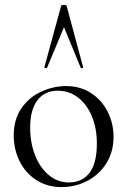

<svg xmlns="http://www.w3.org/2000/svg" viewBox="-20 -750 519 783"><path d="M36 -198Q36 -263 67.5 -308.5Q99 -354 148.5 -376.5Q198 -399 249 -399Q308 -399 352 -370Q396 -341 419.5 -293.5Q443 -246 443 -193Q443 -131 414 -84.5Q385 -38 336.5 -12.5Q288 13 231 13Q173 13 128.5 -15.5Q84 -44 60 -92.5Q36 -141 36 -198ZM375 -165Q375 -227 354.5 -276Q334 -325 298 -352.5Q262 -380 216 -380Q162 -380 132.5 -341Q103 -302 103 -229Q103 -168 123 -117Q143 -66 179 -36Q215 -6 260 -6Q315 -6 345 -45Q375 -84 375 -165ZM319 -475Q319 -473 314.5 -472Q310 -471 309 -474L241 -639L172 -474Q172 -472 168 -472Q165 -472 162.5 -473.5Q160 -475 161 -476L229 -725Q230 -730 240 -730Q251 -730 252 -725L319 -476Z"/></svg>

Font: Cormorant Infant
Style: Regular
Weight: 400
Designer: Christian Thalmann (Catharsis Fonts)
Foundry: Catharsis Fonts
Version: Version 4.000